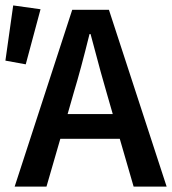

<svg xmlns="http://www.w3.org/2000/svg" viewBox="-20 -690 636 710"><path d="M252.9 -348.1 230 -268.1H397L374 -348.1Q359.9 -394 314.9 -564H311Q278.3 -431.6 252.9 -348.1ZM34.2 0 247.1 -653.8H382.8L596.2 0H474.1L422.9 -176.8H203.1L151.9 0ZM0 -465.8 28.8 -669.9 129.9 -655.8 75.2 -452.1Z"/></svg>

Font: Toshiba Sans Medium
Style: Regular
Weight: 500
Designer: Paul D. Hunt
Foundry: Toshiba Corporation
Version: Version 2.020;PS 2.0;hotconv 1.0.86;makeotf.lib2.5.63406